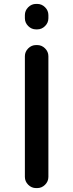

<svg xmlns="http://www.w3.org/2000/svg" viewBox="-20 -960 374 980"><path d="M164 0Q141 0 124 -17Q107 -34 107 -57V-673Q107 -696 124 -713Q141 -730 164 -730H170Q193 -730 210 -713Q227 -696 227 -673V-57Q227 -34 210 -17Q193 0 170 0ZM164 -810Q141 -810 124 -827Q107 -844 107 -867V-883Q107 -906 124 -923Q141 -940 164 -940H170Q193 -940 210 -923Q227 -906 227 -883V-867Q227 -844 210 -827Q193 -810 170 -810Z"/></svg>

Font: Rounded Mplus 1c Medium
Style: Regular
Weight: 500
Version: Version 1.059.20150529